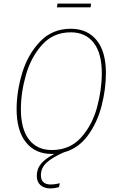

<svg xmlns="http://www.w3.org/2000/svg" viewBox="-20 -852 663 1075"><path d="M490 -832 487 -811H299L302 -832ZM209 129Q209 181 265 181Q286 181 315 174L310 196Q283 203 263 203Q227 203 206.5 184.5Q186 166 186 133Q186 93 210.5 64Q235 35 284 10H270Q177 10 125 -55.5Q73 -121 73 -241Q73 -340 104.5 -444Q136 -548 204.5 -619.5Q273 -691 376 -691Q469 -691 521 -627Q573 -563 573 -443Q573 -354 549 -260Q525 -166 472 -93.5Q419 -21 337 1Q272 30 240.5 59Q209 88 209 129ZM270 -12Q371 -12 433.5 -81.5Q496 -151 523 -250Q550 -349 550 -443Q550 -554 504.5 -612.5Q459 -671 376 -671Q279 -671 216.5 -602Q154 -533 125.5 -433.5Q97 -334 97 -240Q97 -129 142.5 -70.5Q188 -12 270 -12Z"/></svg>

Font: Fira Sans Condensed Thin
Style: Italic
Weight: 250
Width: 3
Italic angle: -8°
Designer: Carrois Corporate & Edenspiekermann AG
Foundry: Carrois Corporate GbR & Edenspiekermann AG
Version: Version 4.203